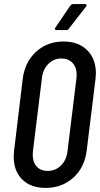

<svg xmlns="http://www.w3.org/2000/svg" viewBox="-20 -911 489 939"><path d="M47 -145Q47 -155 49 -175L91 -524Q101 -607 156 -657.5Q211 -708 291 -708Q364 -708 406.5 -665.5Q449 -623 449 -552Q449 -544 447 -524L404 -175Q394 -92 338.5 -42Q283 8 203 8Q131 8 89 -33Q47 -74 47 -145ZM310 -171 354 -529Q355 -535 355 -545Q355 -581 335 -603Q315 -625 280 -625Q243 -625 216.5 -598.5Q190 -572 185 -529L141 -171Q140 -165 140 -154Q140 -118 159.5 -96.5Q179 -75 213 -75Q251 -75 278 -101.5Q305 -128 310 -171ZM251 -776 324 -884Q331 -891 337 -891H396Q402 -891 403.5 -887.5Q405 -884 401 -879L316 -770Q312 -764 304 -764H256Q251 -764 249 -767.5Q247 -771 251 -776Z"/></svg>

Font: Barlow Condensed Medium
Style: Italic
Weight: 500
Width: 3
Italic angle: -7°
Designer: Jeremy Tribby
Foundry: Tribby Type
Version: Version 1.408